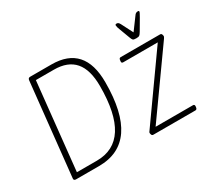

<svg xmlns="http://www.w3.org/2000/svg" viewBox="-136 -960 1325 1202"><g transform="rotate(-30 526.0 -359.0)"><path d="M104 0Q87 0 89 -15L160 -685Q162 -700 176 -700H330Q567 -700 567 -435Q567 0 270 0ZM131 -36H275Q526 -36 526 -431Q526 -549 476.5 -606.5Q427 -664 327 -664H197ZM663 0Q654 0 651 -8Q648 -16 648 -21Q648 -25 650.5 -28.5Q653 -32 656 -36L976 -487H726Q713 -487 715 -501L716 -509Q717 -523 729 -523H1013Q1022 -523 1025 -515.5Q1028 -508 1028 -503Q1028 -498 1025.5 -494.5Q1023 -491 1021 -487L700 -36H970Q982 -36 981 -22L980 -14Q978 0 967 0ZM965 -718Q973 -718 973 -712Q973 -708 967.5 -698Q962 -688 956 -677L912 -602Q902 -585 895.5 -580.5Q889 -576 873 -576Q855 -576 849.5 -580.5Q844 -585 838 -602L810 -677Q806 -686 803.5 -695.5Q801 -705 801 -710Q801 -718 811 -718Q817 -718 822 -715Q827 -712 833 -701L876 -617L938 -701Q945 -712 951.5 -715Q958 -718 965 -718Z"/></g></svg>

Font: Asap Semi Condensed Semi Condensed Thin
Style: Italic
Weight: 100
Width: 4
Italic angle: -6°
Designer: Pablo Cosgaya
Foundry: Omnibus-Type
Version: Version 3.001; ttfautohint (v1.8.4.7-5d5b)